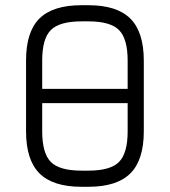

<svg xmlns="http://www.w3.org/2000/svg" viewBox="-20 -717 652 737"><path d="M293 0Q183 0 131.5 -51.5Q80 -103 80 -213V-485Q80 -595 131.5 -646Q183 -697 293 -697H319Q429 -697 480.5 -645.5Q532 -594 532 -484V-213Q532 -103 480.5 -51.5Q429 0 319 0ZM142 -485V-376H470V-484Q470 -568 437 -601.5Q404 -635 319 -635H293Q209 -635 175.5 -602Q142 -569 142 -485ZM293 -62H319Q404 -62 437 -95.5Q470 -129 470 -213V-321H142V-213Q142 -129 175 -95.5Q208 -62 293 -62Z"/></svg>

Font: Jura Medium
Style: Regular
Weight: 500
Designer: Daniel Johnson, Alexei Vanyashin
Foundry: Daniel Johnson
Version: Version 5.103